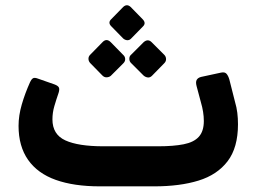

<svg xmlns="http://www.w3.org/2000/svg" viewBox="-20 -688 959 714"><path d="M351 5Q255 5 187.5 -19Q120 -43 84.5 -93.5Q49 -144 49 -220Q49 -258 61 -299.5Q73 -341 92 -383Q96 -392 102 -396.5Q108 -401 123 -395L183 -374Q196 -369 199 -362.5Q202 -356 198 -343Q189 -317 182 -293Q175 -269 175 -244Q175 -188 223 -166Q271 -144 364 -144H569Q625 -144 663 -151.5Q701 -159 719.5 -179.5Q738 -200 738 -238Q738 -271 727 -308L711 -368Q707 -383 711.5 -391Q716 -399 728 -402L802 -418Q816 -421 822.5 -413.5Q829 -406 833 -392L854 -309Q860 -289 862.5 -268.5Q865 -248 865 -226Q865 -139 826.5 -88.5Q788 -38 718.5 -16.5Q649 5 554 5ZM467 -544Q461 -538 453 -538.5Q445 -539 438 -545L394 -590Q380 -604 394 -617L438 -662Q452 -675 466 -662L510 -617Q525 -602 511 -589ZM392 -406Q386 -401 377 -400.5Q368 -400 361 -407L315 -454Q309 -461 309 -469.5Q309 -478 315 -484L361 -531Q376 -547 392 -531L438 -484Q445 -478 445.5 -469Q446 -460 439 -453ZM545 -406Q538 -399 529.5 -400Q521 -401 514 -407L467 -454Q461 -460 461 -469.5Q461 -479 467 -484L514 -531Q530 -545 544 -531L591 -484Q597 -478 597.5 -469Q598 -460 591 -453Z"/></svg>

Font: Rubik SemiBold
Style: Italic
Weight: 600
Italic angle: -12°
Designer: Hubert and Fischer
Foundry: Hubert and Fischer
Version: Version 2.300;gftools[0.9.30]